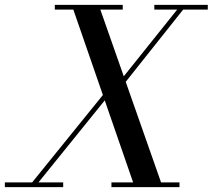

<svg xmlns="http://www.w3.org/2000/svg" viewBox="-70 -770 875 790"><path d="M484.5 0 225 -750H336L599.5 0ZM-50 0V-19.5H190V0ZM46.5 0 384 -417H409.5L72.5 0ZM388.5 0V-19.5H668.5V0ZM155.5 -730.5V-750H435V-730.5ZM376 -377 673 -748H697.5L402.5 -377ZM565 -730.5V-750H785V-730.5Z"/></svg>

Font: Bodoni Moda SC
Style: Italic
Weight: 400
Italic angle: -13°
Designer: Owen Earl
Foundry: indestructible type
Version: Version 2.005